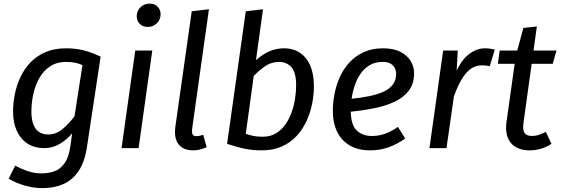

<svg xmlns="http://www.w3.org/2000/svg" viewBox="-20 -800 3029 1037"><path d="M337 -539.1Q389 -539.1 433.7 -527.6Q478.4 -516.1 523.5 -494L450.6 -12.4Q438.6 72.7 405.1 122.8Q371.6 172.9 321.4 194.5Q271.3 216.1 209 216.1Q162 216.1 113.4 202.1Q64.8 188 26.7 165L62 94.5Q86.2 108.6 124.7 122.5Q163.1 136.5 204 136.5Q238.9 136.5 271.3 126Q303.7 115.5 327.7 83.1Q351.6 50.7 360.6 -13.1L369.6 -79.8Q340.6 -44.9 302.1 -22.5Q263.7 0 219.7 0Q166.6 0 128.6 -24.5Q90.6 -49 70.6 -93.6Q50.6 -138.1 50.6 -198.1Q50.6 -245.1 60.6 -293.6Q70.6 -342.1 91.7 -386.1Q112.7 -430.1 146.2 -464.6Q179.8 -499.1 227.3 -519.1Q274.9 -539.1 337 -539.1ZM336.9 -465.5Q287.1 -465.5 251.2 -442.1Q215.3 -418.6 192.9 -379.2Q170.5 -339.7 160.1 -292.4Q149.6 -245 149.6 -197.2Q149.6 -154.3 160.6 -126.9Q171.5 -99.5 191.9 -86.6Q212.3 -73.7 239.2 -73.7Q283 -73.7 317.3 -102.6Q351.7 -131.4 382.6 -172.3L425.4 -448.6Q403.6 -457.6 383.7 -461.6Q363.8 -465.5 336.9 -465.5Z M710.5 -527.1H802.5L728.5 0H636.5ZM777.9 -654.6Q750.7 -654.6 734.6 -671.2Q718.5 -687.8 718.5 -712Q718.5 -741.2 738.7 -760.8Q758.8 -780.5 788.1 -780.5Q815.2 -780.5 831.3 -763.9Q847.4 -747.3 847.4 -723.1Q847.4 -693.9 827.3 -674.3Q807.1 -654.6 777.9 -654.6Z M1015.5 -739 1108.5 -750.1 1017.6 -103.7Q1015.5 -82.6 1020.6 -73.7Q1025.6 -64.7 1041.5 -64.7Q1050.5 -64.7 1059.4 -66.7Q1068.4 -68.7 1077.3 -72.6L1096.3 -5Q1076.3 4 1058.2 8.1Q1040.1 12.1 1022.9 12.1Q970.7 12.1 944.6 -20.5Q918.5 -53.2 927.5 -118.3Z M1514.4 -539.1Q1588.5 -539.1 1631.9 -485.6Q1675.4 -432.1 1675.4 -332.1Q1675.4 -288.1 1665.9 -240.1Q1656.4 -192.1 1635.9 -147Q1615.4 -102 1582.4 -66Q1549.4 -30 1502.3 -8.9Q1455.2 12.1 1393 12.1Q1347.8 12.1 1305.6 4Q1263.4 -4 1206.5 -23.1L1307.5 -739L1400.5 -750.1L1362.5 -475.2Q1397.4 -506.1 1434.4 -522.6Q1471.4 -539.1 1514.4 -539.1ZM1487.9 -465.5Q1445.1 -465.5 1412.2 -442.6Q1379.3 -419.7 1350.4 -389.7L1307.5 -77.5Q1332.4 -68.6 1352.3 -65.1Q1372.2 -61.6 1400.1 -61.6Q1439 -61.6 1468.9 -79Q1498.7 -96.5 1519.7 -125.5Q1540.6 -154.4 1554 -190.8Q1567.5 -227.2 1573.4 -265.7Q1579.4 -304.1 1579.4 -339Q1579.4 -409.8 1553.5 -437.6Q1527.7 -465.5 1487.9 -465.5Z M2049.1 -539.1Q2105.2 -539.1 2142.3 -520.1Q2179.4 -501.1 2198 -470.6Q2216.5 -440 2216.5 -405Q2216.5 -348 2188 -310.4Q2159.5 -272.9 2109.9 -249.9Q2060.4 -226.9 1995.9 -214.4Q1931.4 -201.9 1860.5 -195L1869.6 -265.4Q1928.5 -271.3 1974.8 -280.8Q2021.2 -290.3 2053.5 -305.8Q2085.8 -321.3 2102.7 -344.7Q2119.6 -368.1 2119.6 -401.9Q2119.6 -414.9 2113.6 -429.3Q2107.6 -443.8 2092.2 -454.7Q2076.8 -465.6 2047.9 -465.6Q2007 -465.6 1977.7 -448.7Q1948.3 -431.7 1928.3 -403.2Q1908.4 -374.7 1896.5 -339.8Q1884.5 -304.9 1879.5 -269.4Q1874.6 -234 1874.6 -202.1Q1874.6 -126.3 1906 -95.9Q1937.4 -65.5 1988.2 -65.5Q2025.2 -65.5 2059.2 -77.5Q2093.1 -89.5 2129.2 -114.5L2168.4 -52Q2125.4 -21 2078.8 -4.5Q2032.2 12.1 1979.1 12.1Q1914.9 12.1 1869.8 -14Q1824.7 -40 1801.1 -88Q1777.6 -136.1 1777.6 -202.1Q1777.6 -245.1 1786.6 -292.1Q1795.6 -339.1 1815.2 -383.1Q1834.7 -427.1 1866.8 -462.1Q1898.8 -497.1 1943.9 -518.1Q1989 -539.1 2049.1 -539.1Z M2599.4 -539.1Q2613.4 -539.1 2626.9 -537.1Q2640.4 -535.1 2652.4 -532.1L2625.1 -442.1Q2614.1 -445.1 2604.6 -446.1Q2595.1 -447.1 2582.1 -447.1Q2548.1 -447.1 2521.2 -427.2Q2494.2 -407.2 2472.3 -369.7Q2450.3 -332.3 2431.4 -278.5L2391.5 0H2299.5L2373.5 -527.1H2452.4L2446.4 -419.2Q2476.4 -481.1 2516.4 -510.1Q2556.4 -539.1 2599.4 -539.1Z M2806.7 -649 2879.6 -657.1 2807.7 -139.6Q2801.7 -99.6 2812.7 -82.6Q2823.6 -65.7 2852.5 -65.7Q2872.5 -65.7 2889.9 -71.7Q2907.4 -77.6 2928.3 -87.6L2958.5 -23Q2930.4 -5 2900.7 3.6Q2871.1 12.1 2841 12.1Q2772.8 12.1 2739.2 -28.1Q2705.6 -68.2 2715.7 -141.6L2765.6 -496.8ZM2678.9 -527.1H2985.6L2965.4 -455.5H2668.8Z"/></svg>

Font: Fira Sans Variable
Style: Italic
Weight: 397
Italic angle: -8°
Designer: Carrois Corporate & Edenspiekermann AG
Foundry: Carrois Corporate GbR & Edenspiekermann AG
Version: Version 4.202